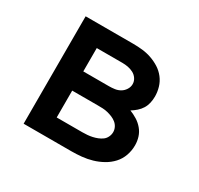

<svg xmlns="http://www.w3.org/2000/svg" viewBox="-117 -662 834 805"><g transform="rotate(30 300.0 -260.0)"><path d="M83 0V-520H314Q336 -520 358.5 -517.5Q381 -515 402.5 -507.5Q424 -500 443 -488Q462 -476 476 -458Q490 -440 496.5 -418Q503 -396 503 -374Q503 -358 499.5 -342.5Q496 -327 488 -314Q480 -301 468 -290.5Q456 -280 443 -272Q461 -265 478 -254.5Q495 -244 508 -228.5Q521 -213 527 -194Q533 -175 533 -155Q533 -129 524.5 -105Q516 -81 499 -62.5Q482 -44 459.5 -31.5Q437 -19 413 -12Q389 -5 364 -2.5Q339 0 314 0ZM314 -315Q328 -315 342 -317Q356 -319 368 -326Q380 -333 388 -345.5Q396 -358 396 -372Q396 -386 388 -398Q380 -410 367.5 -416.5Q355 -423 341.5 -425.5Q328 -428 314 -428H190V-315ZM314 -92Q326 -92 338 -93Q350 -94 361.5 -96.5Q373 -99 384.5 -103.5Q396 -108 405.5 -115Q415 -122 420.5 -133.5Q426 -145 426 -157Q426 -169 420.5 -180Q415 -191 405.5 -198.5Q396 -206 385 -210.5Q374 -215 362 -218Q350 -221 338 -221.5Q326 -222 314 -222H190V-92Z"/></g></svg>

Font: Iosevka SS04 Semibold Extended
Style: Regular
Weight: 600
Width: 7
Monospace: yes
Designer: Belleve Invis
Foundry: Belleve Invis
Version: Version 19.0.0; ttfautohint (v1.8.4)